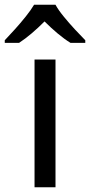

<svg xmlns="http://www.w3.org/2000/svg" viewBox="-60 -786 378 806"><path d="M173 0H85V-536H173ZM173 -766Q185 -744 207.5 -716.5Q230 -689 254.5 -662.5Q279 -636 298 -617V-606H236Q210 -622 182 -645.5Q154 -669 127 -696Q100 -669 73 -646Q46 -623 20 -606H-40V-617Q-21 -637 2.5 -663Q26 -689 48 -716.5Q70 -744 83 -766Z"/></svg>

Font: Noto Kufi Arabic
Style: Regular
Weight: 400
Designer: Monotype Design Team, David Williams, Khaled Hosny
Foundry: Google LLC
Version: Version 2.109; ttfautohint (v1.8.4.7-5d5b)